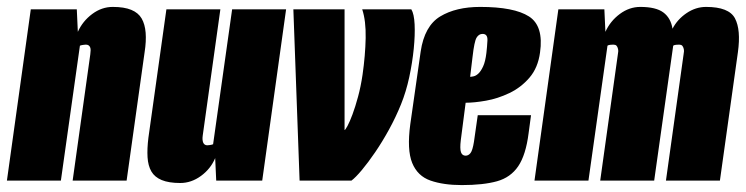

<svg xmlns="http://www.w3.org/2000/svg" viewBox="-29 -522 2156 555"><path d="M-9 0 60 -495H193L196 -430Q210 -461 237.5 -481.5Q265 -502 297 -502Q330 -502 350.5 -493.5Q371 -485 380.5 -468.5Q390 -452 392 -427.5Q394 -403 389 -371L337 0H181L232 -365Q233 -372 233 -377Q233 -382 231.5 -385.5Q230 -389 227 -391Q224 -393 219 -393Q217 -393 213.5 -392.5Q210 -392 207 -391.5Q204 -391 202 -390L147 0Z M492 7Q459 7 438.5 -1.5Q418 -10 408.5 -26.5Q399 -43 397.5 -67.5Q396 -92 400 -124L452 -495H608L557 -130Q556 -123 556.5 -118Q557 -113 558.5 -109.5Q560 -106 563 -104Q566 -102 570 -102Q573 -102 576 -102.5Q579 -103 582 -103.5Q585 -104 587 -105L642 -495H798L729 0H596L593 -65Q580 -34 552 -13.5Q524 7 492 7Z M837 0 819 -495H967V-146Q969 -146 975.5 -158Q982 -170 990 -191.5Q998 -213 1006 -242.5Q1014 -272 1019 -306Q1027 -362 1028 -412Q1029 -462 1018 -495H1160Q1168 -482 1169.5 -451.5Q1171 -421 1167 -381Q1163 -341 1154 -299Q1145 -257 1130 -220Q1115 -183 1095.5 -147.5Q1076 -112 1055.5 -82Q1035 -52 1017 -30.5Q999 -9 987 0Z M1306 13Q1253 13 1215.5 0Q1178 -13 1162.5 -51Q1147 -89 1157 -163L1187 -373Q1198 -447 1243.5 -474.5Q1289 -502 1359 -502Q1457 -502 1500 -474.5Q1543 -447 1532 -370Q1526 -326 1501.5 -297.5Q1477 -269 1443.5 -253Q1410 -237 1376 -231Q1342 -225 1317 -225L1303 -117Q1300 -92 1303.5 -82Q1307 -72 1317 -72Q1325 -72 1331 -79.5Q1337 -87 1341 -112L1352 -189H1506L1499 -137Q1491 -74 1469 -41.5Q1447 -9 1407.5 2Q1368 13 1306 13ZM1330 -300Q1334 -300 1340.5 -301.5Q1347 -303 1354 -309.5Q1361 -316 1367.5 -330Q1374 -344 1377 -369Q1379 -386 1380 -405Q1381 -424 1366 -424Q1355 -424 1348.5 -413Q1342 -402 1337 -358Z M1516 0 1585 -495H1718L1721 -430Q1735 -461 1762.5 -481.5Q1790 -502 1822 -502Q1867 -502 1888.5 -486Q1910 -470 1915 -439Q1929 -466 1955.5 -484Q1982 -502 2012 -502Q2078 -502 2095.5 -469Q2113 -436 2104 -371L2052 0H1896L1947 -365Q1949 -374 1947.5 -380.5Q1946 -387 1943 -390Q1940 -393 1934 -393Q1930 -393 1925 -392.5Q1920 -392 1917 -390L1862 0H1706L1757 -365Q1759 -374 1757.5 -380.5Q1756 -387 1753 -390Q1750 -393 1744 -393Q1740 -393 1735 -392.5Q1730 -392 1727 -390L1672 0Z"/></svg>

Font: Alumni Sans Black
Style: Italic
Weight: 900
Italic angle: -8°
Version: Version 1.016